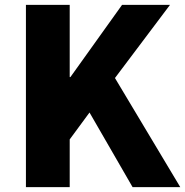

<svg xmlns="http://www.w3.org/2000/svg" viewBox="-20 -765 757 785"><path d="M86 0V-745H265V-450H268L479 -745H675L450 -446L717 0H522L346 -305L265 -195V0Z"/></svg>

Font: Noto Sans JP Thin Black
Style: Regular
Weight: 900
Version: Version 2.004-H2;hotconv 1.0.118;makeotfexe 2.5.65603